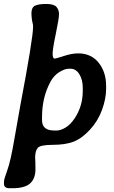

<svg xmlns="http://www.w3.org/2000/svg" viewBox="-36 -741 585 983"><path d="M241.7 -72.8H254.4Q274.4 -72.8 299.6 -87.9Q324.7 -103 345.7 -134.3Q387.7 -197.3 387.7 -274.4V-292Q387.7 -332.5 370.4 -360.8Q353 -389.2 324.2 -389.2H315.9Q296.4 -389.2 268.1 -372.1Q239.7 -355 221.7 -321.3Q179.2 -241.7 179.2 -141.6V-125.5Q179.2 -72.8 241.7 -72.8ZM507.3 -300.8V-286.1Q507.3 -236.3 486.3 -178.5Q465.3 -120.6 423.6 -75.9Q381.8 -31.2 339.8 -15.4Q297.9 0.5 234.4 0.5Q170.9 0.5 157.5 15.9Q144 31.2 144 65.4L145 89.4Q145.5 101.6 145.5 126.5Q145.5 172.9 118.4 197.8Q91.3 222.7 26.9 222.7H12.7Q-15.6 222.7 -15.6 200.2V188Q-15.6 177.2 1.2 131.1Q18.1 85 36.9 -25.1Q55.7 -135.3 67.9 -200.2Q133.3 -545.4 133.3 -602.5L132.8 -614.7Q125 -644.5 125 -673.6Q125 -702.6 143.1 -711.7Q161.1 -720.7 200.4 -720.7Q239.7 -720.7 252.9 -705.8Q266.1 -690.9 266.1 -668.7Q266.1 -646.5 249.8 -568.4Q233.4 -490.2 233.4 -465.6Q233.4 -440.9 244.1 -440.9Q249.5 -440.9 290.8 -454.3Q332 -467.8 364.3 -467.8Q430.2 -467.8 468.8 -420.2Q507.3 -372.6 507.3 -300.8Z"/></svg>

Font: Averia Libre
Style: Bold Italic
Weight: 700
Italic angle: -6.90001°
Version: Version 1.002